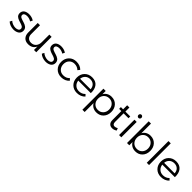

<svg xmlns="http://www.w3.org/2000/svg" viewBox="453 -2595 4642 4642"><g transform="rotate(45 2774.5 -274.0)"><path d="M373 -421.9Q306.6 -463.9 230 -463.9Q183.1 -463.9 154.5 -446.3Q126 -428.7 126 -393.1Q126 -372.1 138.7 -356Q151.4 -339.8 171.9 -330.8Q192.4 -321.8 219 -312.5Q245.6 -303.2 272.9 -295.9Q300.3 -288.6 326.9 -275.9Q353.5 -263.2 374 -247.6Q394.5 -231.9 407.2 -205.8Q419.9 -179.7 419.9 -146Q419.9 -108.4 404.1 -79.3Q388.2 -50.3 361.1 -32.7Q334 -15.1 300 -6.1Q266.1 2.9 227.1 2.9Q169.4 2.9 115.5 -16.4Q61.5 -35.6 24.9 -70.8L55.2 -127.9Q88.4 -96.7 135.7 -78.9Q183.1 -61 230 -61Q279.3 -61 310.8 -80.6Q342.3 -100.1 342.8 -138.2Q343.3 -158.7 333.5 -174.3Q323.7 -189.9 307.1 -200Q290.5 -210 268.6 -218Q246.6 -226.1 222.4 -233.4Q198.2 -240.7 173.8 -248.8Q149.4 -256.8 127.4 -268.6Q105.5 -280.3 88.4 -295.4Q71.3 -310.5 61.5 -334Q51.8 -357.4 51.8 -387.2Q51.8 -423.3 66.7 -451.4Q81.5 -479.5 107.4 -496.3Q133.3 -513.2 165.5 -521.5Q197.8 -529.8 234.9 -529.8Q330.1 -529.8 402.8 -481.9Z M926.8 -525.9H1004.4V0H926.8V-119.1Q875 1.5 726.6 2.9Q634.3 2.9 582 -52Q529.8 -106.9 529.8 -202.1V-525.9H607.4V-222.2Q607.4 -151.9 646.2 -111.8Q685.1 -71.8 753.4 -71.8Q834 -73.2 880.4 -127.2Q926.8 -181.2 926.8 -268.1Z M1472.7 -421.9Q1406.2 -463.9 1329.6 -463.9Q1282.7 -463.9 1254.2 -446.3Q1225.6 -428.7 1225.6 -393.1Q1225.6 -372.1 1238.3 -356Q1251 -339.8 1271.5 -330.8Q1292 -321.8 1318.6 -312.5Q1345.2 -303.2 1372.6 -295.9Q1399.9 -288.6 1426.5 -275.9Q1453.1 -263.2 1473.6 -247.6Q1494.1 -231.9 1506.8 -205.8Q1519.5 -179.7 1519.5 -146Q1519.5 -108.4 1503.7 -79.3Q1487.8 -50.3 1460.7 -32.7Q1433.6 -15.1 1399.7 -6.1Q1365.7 2.9 1326.7 2.9Q1269 2.9 1215.1 -16.4Q1161.1 -35.6 1124.5 -70.8L1154.8 -127.9Q1188 -96.7 1235.4 -78.9Q1282.7 -61 1329.6 -61Q1378.9 -61 1410.4 -80.6Q1441.9 -100.1 1442.4 -138.2Q1442.9 -158.7 1433.1 -174.3Q1423.3 -189.9 1406.7 -200Q1390.1 -210 1368.2 -218Q1346.2 -226.1 1322 -233.4Q1297.9 -240.7 1273.4 -248.8Q1249 -256.8 1227.1 -268.6Q1205.1 -280.3 1188 -295.4Q1170.9 -310.5 1161.1 -334Q1151.4 -357.4 1151.4 -387.2Q1151.4 -423.3 1166.3 -451.4Q1181.2 -479.5 1207 -496.3Q1232.9 -513.2 1265.1 -521.5Q1297.4 -529.8 1334.5 -529.8Q1429.7 -529.8 1502.4 -481.9Z M2015.1 -397Q1951.7 -459 1858.4 -459Q1776.4 -459 1723.9 -404.5Q1671.4 -350.1 1671.4 -263.2Q1671.4 -175.8 1723.9 -120.8Q1776.4 -65.9 1858.4 -65.9Q1964.4 -65.9 2021.5 -133.8L2066.4 -87.9Q2030.8 -44.4 1976.8 -20.8Q1922.9 2.9 1855.5 2.9Q1740.7 2.9 1667.5 -71.3Q1594.2 -145.5 1594.2 -263.2Q1594.2 -379.9 1667.7 -454.3Q1741.2 -528.8 1855.5 -528.8Q1981.9 -528.8 2058.1 -451.2Z M2391.1 -528.8Q2516.1 -528.8 2579.3 -449.7Q2642.6 -370.6 2636.7 -233.9H2207Q2216.8 -155.8 2268.8 -108.9Q2320.8 -62 2397.9 -62Q2497.1 -62 2561 -128.9L2604 -84Q2566.4 -42 2512 -19.5Q2457.5 2.9 2392.1 2.9Q2275.9 2.9 2202.9 -71.3Q2129.9 -145.5 2129.9 -263.2Q2129.9 -380.4 2202.9 -454.1Q2275.9 -527.8 2391.1 -528.8ZM2207 -295.9H2566.9Q2563 -372.6 2515.6 -418.2Q2468.3 -463.9 2391.1 -463.9Q2315.4 -463.9 2265.4 -418.2Q2215.3 -372.6 2207 -295.9Z M3056.6 -528.8Q3168.5 -528.8 3239 -454.3Q3309.6 -379.9 3309.6 -262.2Q3309.6 -145 3239.7 -71Q3169.9 2.9 3058.6 2.9Q2988.8 2.9 2936.3 -27.1Q2883.8 -57.1 2854 -112.8V193.8H2775.9V-525.9H2854V-413.1Q2883.3 -468.3 2935.8 -498.5Q2988.3 -528.8 3056.6 -528.8ZM3043 -65.9Q3125.5 -65.9 3178.2 -121.8Q3231 -177.7 3231 -264.2Q3231 -349.6 3178 -405.8Q3125 -461.9 3043 -461.9Q2960 -461.9 2907 -406.2Q2854 -350.6 2854 -264.2Q2854 -176.8 2907 -121.3Q2960 -65.9 3043 -65.9Z M3696.8 -96.2 3718.8 -36.1Q3660.6 2.9 3599.6 2.9Q3538.6 3.9 3502 -33.7Q3465.3 -71.3 3465.3 -146V-449.2H3389.6V-509.8H3465.3V-647.9H3542.5V-509.8H3709.5V-449.2H3542.5V-159.2Q3542.5 -68.8 3612.8 -68.8Q3653.3 -70.3 3696.8 -96.2Z M3925.3 -676.8Q3925.3 -654.3 3910.4 -639.2Q3895.5 -624 3874 -624Q3852.5 -624 3837.9 -639.2Q3823.2 -654.3 3823.2 -676.8Q3823.2 -699.7 3837.9 -715.3Q3852.5 -731 3874 -731Q3895.5 -731 3910.4 -715.3Q3925.3 -699.7 3925.3 -676.8ZM3836.4 -525.9H3913.1V0H3836.4Z M4388.7 -528.8Q4500.5 -528.8 4571 -454.3Q4641.6 -379.9 4641.6 -262.2Q4641.6 -145 4571.8 -71Q4502 2.9 4390.6 2.9Q4320.8 2.9 4268.3 -27.1Q4215.8 -57.1 4186 -112.8V0H4107.9V-742.2H4186V-413.1Q4215.3 -468.3 4267.8 -498.5Q4320.3 -528.8 4388.7 -528.8ZM4375 -65.9Q4457.5 -65.9 4510.3 -121.8Q4563 -177.7 4563 -264.2Q4563 -349.6 4510 -405.8Q4457 -461.9 4375 -461.9Q4292 -461.9 4239 -406.2Q4186 -350.6 4186 -264.2Q4186 -176.8 4239 -121.3Q4292 -65.9 4375 -65.9Z M4783.7 -742.2H4861.8V0H4783.7Z M5264.6 -528.8Q5389.6 -528.8 5452.9 -449.7Q5516.1 -370.6 5510.3 -233.9H5080.6Q5090.3 -155.8 5142.3 -108.9Q5194.3 -62 5271.5 -62Q5370.6 -62 5434.6 -128.9L5477.5 -84Q5439.9 -42 5385.5 -19.5Q5331.1 2.9 5265.6 2.9Q5149.4 2.9 5076.4 -71.3Q5003.4 -145.5 5003.4 -263.2Q5003.4 -380.4 5076.4 -454.1Q5149.4 -527.8 5264.6 -528.8ZM5080.6 -295.9H5440.4Q5436.5 -372.6 5389.2 -418.2Q5341.8 -463.9 5264.6 -463.9Q5189 -463.9 5138.9 -418.2Q5088.9 -372.6 5080.6 -295.9Z"/></g></svg>

Font: Montserrat-Arabic Light
Style: Regular
Weight: 300
Designer: Mohamed Gaber
Foundry: Kief Type Foundry
Version: Version 5.008;PS 005.008;hotconv 1.0.88;makeotf.lib2.5.64775